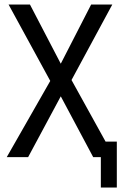

<svg xmlns="http://www.w3.org/2000/svg" viewBox="-20 -714 540 853"><path d="M298 -358 449 -85H499V119H428V-16H394L250 -286L105 -16H10L203 -354V-355L18 -694H113L250 -431L385 -694H479L298 -359Z"/></svg>

Font: D2Coding
Style: Regular
Weight: 400
Monospace: yes
Designer: Yong-Rak Park; Jeong-Hwan Yoon; Sang-Min Lee;
Foundry: NHN Corporation
Version: Version 1.3.2; Build 20180524